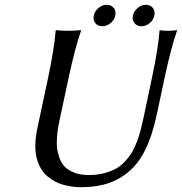

<svg xmlns="http://www.w3.org/2000/svg" viewBox="-20 -774 761 804"><path d="M379.2 -677.2Q368.7 -690.4 372.6 -709Q376.5 -727.5 392.6 -740.7Q408.7 -753.9 427.2 -753.9Q445.8 -753.9 456.3 -740.7Q466.8 -727.5 462.9 -709Q459 -690.4 442.9 -677.2Q426.8 -664.1 408.2 -664.1Q389.6 -664.1 379.2 -677.2ZM543.2 -677.2Q532.7 -690.4 536.6 -709Q540.5 -727.5 556.6 -740.7Q572.8 -753.9 591.3 -753.9Q609.9 -753.9 620.1 -740.7Q630.4 -727.5 626.5 -709Q622.6 -690.4 606.7 -677.2Q590.8 -664.1 572.3 -664.1Q553.7 -664.1 543.2 -677.2ZM615.7 -444.8Q643.1 -574.7 647.9 -645L650.9 -647.9Q660.6 -645 685.1 -645Q694.8 -645 703.9 -645.8Q712.9 -646.5 716.8 -647.5L720.7 -647.9L721.2 -645Q697.8 -580.6 668.5 -444.8L636.7 -294.9Q626.5 -248 614 -210.2Q601.6 -172.4 583.3 -137Q564.9 -101.6 540.3 -75.4Q515.6 -49.3 484.1 -29.8Q452.6 -10.3 410.9 -0.2Q369.1 9.8 318.8 9.8Q300.8 9.8 283.4 7.6Q266.1 5.4 246.6 0.2Q227.1 -4.9 210.2 -14.2Q193.4 -23.4 177.7 -36.4Q162.1 -49.3 151.1 -68.6Q140.1 -87.9 133.8 -111.3Q127.4 -134.8 127.9 -166.7Q128.4 -198.7 136.2 -235.8L180.7 -444.8Q208 -574.2 212.9 -645L215.8 -647.9Q231.9 -645 266.1 -645Q281.7 -645 294.9 -645.8Q308.1 -646.5 313.5 -647.5L318.8 -647.9L319.3 -645Q295.9 -580.6 266.6 -444.8L229 -269Q225.6 -252.4 223.1 -239Q220.7 -225.6 218.8 -200.4Q216.8 -175.3 218.8 -156Q220.7 -136.7 228.5 -114Q236.3 -91.3 250.7 -76.4Q265.1 -61.5 290.5 -51.3Q315.9 -41 350.6 -41Q385.7 -41 415.3 -48.6Q444.8 -56.2 465.8 -67.9Q486.8 -79.6 504.4 -98.9Q522 -118.2 533 -136.7Q543.9 -155.3 553.7 -181.6Q563.5 -208 568.8 -228.5Q573.2 -245.6 580.1 -276.9Z"/></svg>

Font: Linux Biolinum G
Style: Italic
Weight: 400
Italic angle: -12°
Designer: Philipp H. Poll
Foundry: Philipp H. Poll
Version: Version 0.5.1